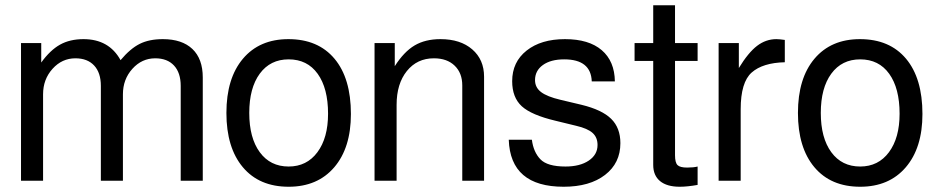

<svg xmlns="http://www.w3.org/2000/svg" viewBox="-20 -688 3562 731"><path d="M60 -524H137V-450Q171 -497 208.5 -518Q246 -539 298 -539Q395 -539 439 -459Q476 -503 512 -521Q548 -539 600 -539Q673 -539 712.5 -501.5Q752 -464 752 -393V0H668V-361Q668 -411 642.5 -438.5Q617 -466 571 -466Q520 -466 484 -426Q448 -386 448 -329V0H364V-361Q364 -411 338.5 -438.5Q313 -466 267 -466Q216 -466 180 -426Q144 -386 144 -329V0H60Z M1078 -539Q1191 -539 1253.5 -464.5Q1316 -390 1316 -254Q1316 -125 1252.5 -51Q1189 23 1079 23Q967 23 904.5 -51.5Q842 -126 842 -258Q842 -390 905 -464.5Q968 -539 1078 -539ZM1079 -462Q1009 -462 969 -407.5Q929 -353 929 -258Q929 -163 969 -108.5Q1009 -54 1079 -54Q1148 -54 1188.5 -108.5Q1229 -163 1229 -255Q1229 -352 1189.5 -407Q1150 -462 1079 -462Z M1406 -524H1483V-436Q1518 -491 1558.5 -515Q1599 -539 1657 -539Q1733 -539 1778 -500Q1823 -461 1823 -396V0H1740V-363Q1740 -410 1711 -438Q1682 -466 1632 -466Q1568 -466 1529 -417.5Q1490 -369 1490 -289V0H1406Z M2005 -156Q2011 -109 2037.5 -81.5Q2064 -54 2133 -54Q2188 -54 2221.5 -76.5Q2255 -99 2255 -136Q2255 -165 2236 -182Q2217 -199 2174 -209L2096 -228Q2003 -250 1966.5 -283.5Q1930 -317 1930 -379Q1930 -452 1985 -495.5Q2040 -539 2131 -539Q2222 -539 2271 -497Q2320 -455 2321 -378H2233Q2230 -462 2128 -462Q2077 -462 2047 -440.5Q2017 -419 2017 -383Q2017 -355 2040 -337.5Q2063 -320 2114 -308L2194 -289Q2272 -270 2307 -235.5Q2342 -201 2342 -143Q2342 -67 2283.5 -22Q2225 23 2126 23Q1923 23 1917 -156Z M2636 -524V-456H2550V-97Q2550 -69 2559.5 -59.5Q2569 -50 2596 -50Q2621 -50 2636 -54V16Q2597 23 2568 23Q2519 23 2493 1.5Q2467 -20 2467 -60V-456H2396V-524H2467V-668H2550V-524Z M2968 -451Q2884 -449 2842 -412Q2800 -375 2800 -272V0H2716V-524H2793V-429Q2829 -488 2862.5 -513.5Q2896 -539 2936 -539Q2947 -539 2968 -536Z M3254 -539Q3367 -539 3429.5 -464.5Q3492 -390 3492 -254Q3492 -125 3428.5 -51Q3365 23 3255 23Q3143 23 3080.5 -51.5Q3018 -126 3018 -258Q3018 -390 3081 -464.5Q3144 -539 3254 -539ZM3255 -462Q3185 -462 3145 -407.5Q3105 -353 3105 -258Q3105 -163 3145 -108.5Q3185 -54 3255 -54Q3324 -54 3364.5 -108.5Q3405 -163 3405 -255Q3405 -352 3365.5 -407Q3326 -462 3255 -462Z"/></svg>

Font: ColatingCofangSans
Style: Regular
Weight: 400
Foundry: GNU
Version: Version 412.227;June 27, 2022;FontCreator 11.0.0.2412 32-bit